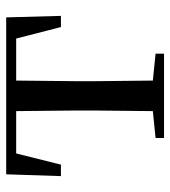

<svg xmlns="http://www.w3.org/2000/svg" viewBox="16 -578 562 635"><g transform="rotate(-90 297.5 -261.0)"><path d="M246 0H437V-28L348 -37L346 -230V-292L348 -489H487L525 -341H562L557 -522H38L32 -341H70L107 -489H247L249 -292V-230L247 -37L158 -28V0Z"/></g></svg>

Font: Source Han Serif CN Medium
Style: Regular
Weight: 500
Designer: Ryoko NISHIZUKA 西塚涼子 (kana & ideographs); Frank Grießhammer (Latin, Greek & Cyrillic); Wenlong ZHANG 张文龙 (bopomofo); San
Foundry: Adobe
Version: Version 2.002;hotconv 1.1.0;makeotfexe 2.6.0